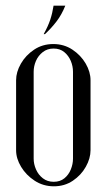

<svg xmlns="http://www.w3.org/2000/svg" viewBox="-20 -656 378 681"><path d="M37.1 -123.2Q37.1 -93.6 54.9 -64.2Q72.6 -34.8 103 -15Q133.4 4.8 171.2 4.8Q209.1 4.8 238.4 -15Q267.8 -34.8 284.4 -64.5Q301.1 -94.2 301.1 -123.2V-371.4Q301.1 -401 283.9 -430.6Q266.6 -460.2 236.8 -480Q206.9 -499.8 169 -499.8Q130.8 -499.8 100.9 -479.8Q71.1 -459.9 54.1 -430.2Q37.1 -400.6 37.1 -371.4ZM99.4 -401.5Q99.4 -421.1 107.5 -439.9Q115.6 -458.6 131.7 -471.2Q147.8 -483.8 170.1 -483.8Q192.8 -483.8 208 -471.2Q223.2 -458.6 231.1 -439.9Q238.9 -421.1 238.9 -401.5V-93.1Q238.9 -74.1 231.2 -55.1Q223.6 -36 208.4 -23.6Q193.1 -11.2 170.5 -11.2Q148.1 -11.2 132.1 -23.6Q116 -36 107.7 -55.1Q99.4 -74.1 99.4 -93.1ZM139.6 -535Q162.6 -556.5 180.8 -580.4Q199 -604.2 211.6 -635.9H170Q166 -609.8 158.3 -586.4Q150.6 -563.1 135 -535Z"/></svg>

Font: Emberly Black
Style: Regular
Weight: 900
Designer: Rajesh Rajput
Foundry: Rajesh Rajput
Version: Version 1.000